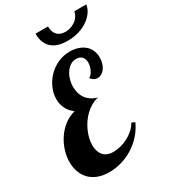

<svg xmlns="http://www.w3.org/2000/svg" viewBox="-231 -1062 1047 1189"><g transform="rotate(-30 292.5 -468.0)"><path d="M483.9 -169.9Q463.9 -126 432.9 -91.3Q401.9 -56.6 363 -32.2Q324.2 -7.8 280.3 5.1Q236.3 18.1 190.9 18.1Q142.6 18.1 107.7 3.7Q72.8 -10.7 50.5 -35.2Q28.3 -59.6 17.6 -91.3Q6.8 -123 6.8 -158.2Q6.8 -197.8 19.5 -238.8Q32.2 -279.8 55.9 -315.7Q79.6 -351.6 114 -378.7Q148.4 -405.8 191.9 -417Q159.7 -440.4 145.3 -471.9Q130.9 -503.4 130.9 -537.1Q130.9 -575.7 147.2 -614Q163.6 -652.3 192.6 -683.1Q221.7 -713.9 262 -732.9Q302.2 -752 350.1 -752Q379.9 -752 406 -743.9Q432.1 -735.8 451.7 -720.2Q471.2 -704.6 482.2 -681.2Q493.2 -657.7 493.2 -627Q493.2 -604.5 487.3 -585.4Q481.4 -566.4 471.2 -552.5Q460.9 -538.6 447.5 -530.8Q434.1 -522.9 418.9 -522.9Q391.6 -522.9 372.1 -549.8Q380.9 -552.7 388.9 -562Q397 -571.3 403.1 -583.5Q409.2 -595.7 412.6 -609.9Q416 -624 416 -637.2Q416 -652.3 411.1 -663.1Q406.2 -673.8 398.7 -680.4Q391.1 -687 381.1 -689.9Q371.1 -692.9 360.8 -692.9Q338.4 -692.9 319.6 -680.7Q300.8 -668.5 287.4 -648.7Q273.9 -628.9 266.4 -603.5Q258.8 -578.1 258.8 -551.8Q258.8 -529.8 264.4 -508.8Q270 -487.8 282.2 -470Q294.4 -452.1 313.7 -438.7Q333 -425.3 359.9 -418Q333 -412.1 309.3 -398.4Q285.6 -384.8 265.9 -366Q246.1 -347.2 230.5 -324.2Q214.8 -301.3 203.9 -276.6Q192.9 -252 187 -227.1Q181.2 -202.1 181.2 -179.2Q181.2 -158.2 186.5 -139.6Q191.9 -121.1 203.1 -107.4Q214.4 -93.8 232.4 -85.9Q250.5 -78.1 275.9 -78.1Q298.8 -78.1 325.4 -84.5Q352.1 -90.8 377.4 -103.8Q402.8 -116.7 424.8 -135.7Q446.8 -154.8 460.9 -180.2ZM585.4 -953.6Q581.1 -924.3 562.7 -899.2Q544.4 -874 516.1 -855.2Q487.8 -836.4 451.4 -825.9Q415 -815.4 374.5 -815.4Q299.8 -815.4 261 -850.3Q222.2 -885.3 222.2 -953.6H311.5Q311.5 -913.6 332 -892.1Q352.5 -870.6 390.1 -870.6Q410.6 -870.6 429.4 -877.2Q448.2 -883.8 463.1 -895Q478 -906.2 487.5 -921.4Q497.1 -936.5 499.5 -953.6Z"/></g></svg>

Font: Lobster
Style: Regular
Weight: 400
Designer: Pablo Impallari
Foundry: Pablo Impallari
Version: Version 1.007; ttfautohint (v1.1) -l 8 -r 50 -G 50 -x 14 -D 